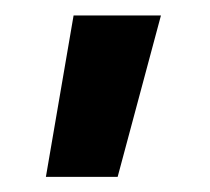

<svg xmlns="http://www.w3.org/2000/svg" viewBox="-20 -114 275 251"><path d="M133.8 117.2H40L76.2 -93.8H190.4Z"/></svg>

Font: Kumbh Sans
Style: Bold
Weight: 700
Version: Version 1.005